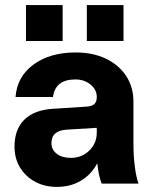

<svg xmlns="http://www.w3.org/2000/svg" viewBox="-20 -721 591 754"><path d="M321 -701H465V-560H321ZM82 -701H226V-560H82ZM504 -158Q504 -109 509.5 -66.5Q515 -24 524 0H379Q367 -32 362 -80Q339 -36 298 -11.5Q257 13 203 13Q155 13 117.5 -7.5Q80 -28 58.5 -63.5Q37 -99 37 -145Q37 -214 76.5 -252Q116 -290 191 -294L316 -302Q340 -303 350 -312Q360 -321 360 -339V-341Q360 -369 335.5 -389Q311 -409 276 -409Q197 -409 188 -340H41Q47 -420 111.5 -467.5Q176 -515 277 -515Q345 -515 396 -490.5Q447 -466 475.5 -422.5Q504 -379 504 -322ZM182 -159Q182 -133 203 -117Q224 -101 258 -101Q301 -101 330.5 -129.5Q360 -158 360 -200V-219L244 -212Q182 -209 182 -159Z"/></svg>

Font: Overused Grotesk
Style: Bold
Weight: 700
Version: Version 0.003